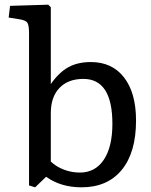

<svg xmlns="http://www.w3.org/2000/svg" viewBox="-20 -786 647 820"><path d="M130 14 104 6V-644Q104 -679 96.5 -689.5Q89 -700 61 -704L17 -711L23 -761L186 -766L197 -755V-427Q232 -477 272 -499Q312 -521 368 -521Q459 -521 510 -455Q561 -389 561 -271Q561 -135 500 -60.5Q439 14 328 14Q240 14 177 -31ZM321 -49Q387 -49 423.5 -104Q460 -159 460 -257Q460 -449 336 -449Q271 -449 234 -410.5Q197 -372 197 -303V-96Q220 -74 253 -61.5Q286 -49 321 -49Z"/></svg>

Font: Text Regular
Style: Regular
Weight: 400
Designer: Latin by Veronika Burian and Jose Scaglione. Greek by Irene Vlachou. Cyrillic by Vera Evstafieva.
Foundry: TypeTogether
Version: Version 3.002